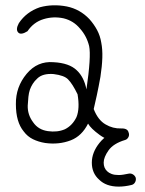

<svg xmlns="http://www.w3.org/2000/svg" viewBox="-20 -546 540 713"><path d="M50 -460Q78 -502 128 -519Q176 -532 228 -522Q277 -512 312 -475Q329 -456 340.5 -434.5Q352 -413 356 -388Q361 -363 360 -331.5Q359 -300 353 -261Q346 -222 339.5 -192Q333 -162 328 -141Q344 -100 372 -84Q399 -68 430 -69Q459 -70 458 -47Q457 -22 418 -22Q381 -22 350 -45Q317 -69 307 -87Q284 -41 243 -25Q199 -8 148 -15Q123 -19 102.5 -29Q82 -39 68 -58Q39 -93 39 -159Q38 -223 79 -272Q119 -320 179 -315Q237 -312 265 -285Q292 -260 301 -214Q319 -337 311 -375Q302 -412 277 -440Q253 -469 216 -478Q178 -486 142 -475Q105 -464 82 -430Q58 -415 48 -425Q37 -436 50 -460ZM268 -196Q249 -235 233 -251Q219 -266 179 -271Q139 -274 119 -255Q108 -245 101.5 -234.5Q95 -224 91 -213Q87 -201 85.5 -186.5Q84 -172 83 -154Q82 -120 103 -92Q122 -64 158 -59Q193 -54 221 -66Q249 -80 264 -111Q277 -143 268 -196ZM431 -67Q439 -70 447 -65.5Q455 -61 458 -53Q461 -44 456.5 -36Q452 -28 444 -26Q401 -13 383 12.5Q365 38 365 58Q365 78 378 90Q384 96 394.5 100Q405 104 421 104Q429 104 438 102.5Q447 101 457 99Q466 97 473.5 101.5Q481 106 484 114Q486 123 481.5 131Q477 139 468 141Q443 147 421 147Q374 147 348 121Q321 97 321 58Q321 20 349.5 -15.5Q378 -51 431 -67Z"/></svg>

Font: Yomogi
Style: Regular
Weight: 400
Designer: satsuyako
Foundry: satsuyako
Version: Version 3.100